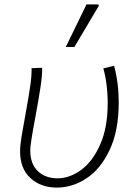

<svg xmlns="http://www.w3.org/2000/svg" viewBox="-20 -837 607 870"><path d="M71 -152Q71 -178 77.5 -217.5Q84 -257 96 -322Q111 -404 117.5 -450.5Q124 -497 123 -528L171 -530Q172 -499 163.5 -442Q155 -385 139 -300Q117 -183 117 -156Q117 -95 151 -62Q185 -29 241 -29Q295 -29 347 -66.5Q399 -104 433.5 -181Q468 -258 468 -370Q468 -413 462.5 -455.5Q457 -498 448 -527L497 -539Q518 -460 518 -374Q518 -245 477 -158Q436 -71 372 -29Q308 13 238 13Q165 13 118 -30Q71 -73 71 -152ZM372 -817H425L428 -811L317 -624H278Z"/></svg>

Font: Nebula Sans Light
Style: Regular
Weight: 300
Italic angle: -9°
Designer: Paul D. Hunt for Adobe (as Source Sans)
Foundry: Nebula Entertainment & Broadcasting LLC
Version: Version 1.010